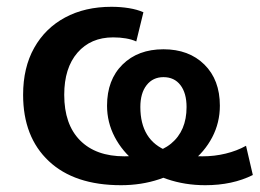

<svg xmlns="http://www.w3.org/2000/svg" viewBox="-20 -535 764 565"><path d="M336 10Q199 10 123.5 -61Q48 -132 48 -256Q48 -336 80.5 -394Q113 -452 171.5 -483.5Q230 -515 308 -515Q335 -515 359.5 -511Q384 -507 402 -499L381 -413Q368 -419 350.5 -422Q333 -425 313 -425Q247 -425 208 -380Q169 -335 169 -256Q169 -169 215.5 -122Q262 -75 346 -75Q438 -75 483.5 -112.5Q529 -150 529 -220Q529 -261 511 -284.5Q493 -308 461 -308Q430 -308 411.5 -284.5Q393 -261 393 -220Q393 -171 413 -138.5Q433 -106 473.5 -90.5Q514 -75 576 -75Q611 -75 644 -83Q677 -91 704 -106L724 -20Q664 10 584 10Q524 10 471.5 -8Q419 -26 379.5 -57.5Q340 -89 317.5 -132Q295 -175 295 -224Q295 -300 340.5 -345Q386 -390 461 -390Q536 -390 581.5 -345Q627 -300 627 -224Q627 -174 604.5 -131Q582 -88 541.5 -56.5Q501 -25 448.5 -7.5Q396 10 336 10Z"/></svg>

Font: Mulish ExtraLight
Style: Regular
Weight: 200
Designer: Vernon Adams
Foundry: Vernon Adams
Version: Version 3.603